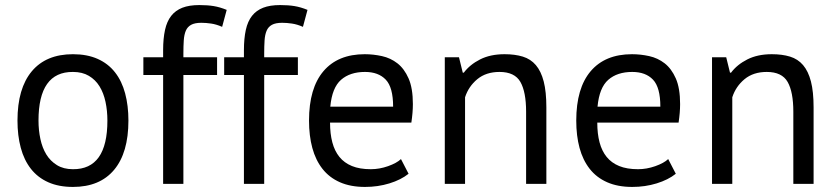

<svg xmlns="http://www.w3.org/2000/svg" viewBox="-20 -726 3301 758"><path d="M49 -250Q49 -377 105.5 -444.5Q162 -512 268 -512Q324 -512 365.5 -493.5Q407 -475 434 -440.5Q461 -406 474 -357.5Q487 -309 487 -250Q487 -123 430.5 -55.5Q374 12 268 12Q212 12 170.5 -6.5Q129 -25 102 -59.5Q75 -94 62 -142.5Q49 -191 49 -250ZM132 -250Q132 -212 139.5 -177Q147 -142 163 -116Q179 -90 205 -74Q231 -58 268 -58Q404 -57 404 -250Q404 -289 396.5 -324Q389 -359 373 -385Q357 -411 331 -426.5Q305 -442 268 -442Q132 -443 132 -250Z M546 -500H624V-528Q624 -574 631.5 -608Q639 -642 656 -663.5Q673 -685 700 -695.5Q727 -706 767 -706Q799 -706 823.5 -702Q848 -698 875 -687L857 -620Q834 -630 813.5 -633Q793 -636 775 -636Q749 -636 734.5 -628Q720 -620 713.5 -604.5Q707 -589 705.5 -566.5Q704 -544 704 -514V-500H837V-430H704V0H624V-430H546Z M865 -500H943V-528Q943 -574 950.5 -608Q958 -642 975 -663.5Q992 -685 1019 -695.5Q1046 -706 1086 -706Q1118 -706 1142.5 -702Q1167 -698 1194 -687L1176 -620Q1153 -630 1132.5 -633Q1112 -636 1094 -636Q1068 -636 1053.5 -628Q1039 -620 1032.5 -604.5Q1026 -589 1024.5 -566.5Q1023 -544 1023 -514V-500H1156V-430H1023V0H943V-430H865Z M1593 -40Q1563 -16 1517.5 -2Q1472 12 1421 12Q1364 12 1322 -6.5Q1280 -25 1253 -59.5Q1226 -94 1213 -142Q1200 -190 1200 -250Q1200 -378 1257 -445Q1314 -512 1420 -512Q1454 -512 1488 -504.5Q1522 -497 1549 -476Q1576 -455 1593 -416.5Q1610 -378 1610 -315Q1610 -282 1604 -242H1283Q1283 -198 1292 -164Q1301 -130 1320 -106.5Q1339 -83 1369.5 -70.5Q1400 -58 1444 -58Q1478 -58 1512 -70Q1546 -82 1563 -98ZM1421 -442Q1362 -442 1326.5 -411Q1291 -380 1284 -305H1532Q1532 -381 1503 -411.5Q1474 -442 1421 -442Z M2057 0V-285Q2057 -363 2034.5 -402.5Q2012 -442 1952 -442Q1899 -442 1864.5 -413.5Q1830 -385 1816 -342V0H1736V-500H1792L1807 -439H1811Q1835 -471 1875.5 -491.5Q1916 -512 1972 -512Q2013 -512 2044 -502.5Q2075 -493 2095.5 -469Q2116 -445 2126.5 -404.5Q2137 -364 2137 -302V0Z M2648 -40Q2618 -16 2572.5 -2Q2527 12 2476 12Q2419 12 2377 -6.5Q2335 -25 2308 -59.5Q2281 -94 2268 -142Q2255 -190 2255 -250Q2255 -378 2312 -445Q2369 -512 2475 -512Q2509 -512 2543 -504.5Q2577 -497 2604 -476Q2631 -455 2648 -416.5Q2665 -378 2665 -315Q2665 -282 2659 -242H2338Q2338 -198 2347 -164Q2356 -130 2375 -106.5Q2394 -83 2424.5 -70.5Q2455 -58 2499 -58Q2533 -58 2567 -70Q2601 -82 2618 -98ZM2476 -442Q2417 -442 2381.5 -411Q2346 -380 2339 -305H2587Q2587 -381 2558 -411.5Q2529 -442 2476 -442Z M3112 0V-285Q3112 -363 3089.5 -402.5Q3067 -442 3007 -442Q2954 -442 2919.5 -413.5Q2885 -385 2871 -342V0H2791V-500H2847L2862 -439H2866Q2890 -471 2930.5 -491.5Q2971 -512 3027 -512Q3068 -512 3099 -502.5Q3130 -493 3150.5 -469Q3171 -445 3181.5 -404.5Q3192 -364 3192 -302V0Z"/></svg>

Font: PT Sans
Style: Regular
Weight: 400
Designer: A.Korolkova, O.Umpeleva, V.Yefimov
Foundry: ParaType Ltd
Version: Version 2.003